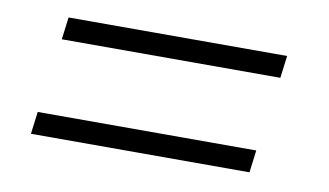

<svg xmlns="http://www.w3.org/2000/svg" viewBox="-40 -531 681 398"><g transform="rotate(10 300.0 -332.5)"><path d="M77 -458H537L531 -411H71ZM48 -254H508L502 -207H42Z"/></g></svg>

Font: Krub Light
Style: Italic
Weight: 300
Italic angle: -8°
Designer: Ekaluck Peanpanawate
Foundry: Cadson Demak Co.,Ltd.
Version: Version 1.000; ttfautohint (v1.6)